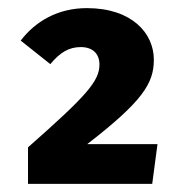

<svg xmlns="http://www.w3.org/2000/svg" viewBox="-20 -773 440 473"><path d="M194 -753C121 -753 66 -719 31 -673L104 -615C128 -644 150 -657 179 -657C208 -657 225 -641 225 -614C225 -573 193 -537 49 -410V-320H355L368 -418H195C332 -524 359 -568 359 -626C359 -691 305 -753 194 -753Z"/></svg>

Font: Fira Sans ExtraBold
Style: Regular
Weight: 800
Designer: bBox Type GmbH & Carrois Corporate GbR & Edenspiekermann AG
Foundry: bBox Type GmbH & Carrois Corporate GbR & Edenspiekermann AG
Version: Version 4.300;PS 004.300;hotconv 1.0.88;makeotf.lib2.5.64775